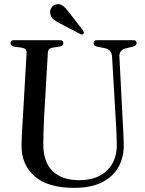

<svg xmlns="http://www.w3.org/2000/svg" viewBox="-20 -894 699 927"><path d="M540 -296.5 521 -621Q519 -653 488 -661L448 -669Q432 -673 432 -685.5Q432 -700 448 -700H623.5Q639.5 -700 639.5 -685.5Q639.5 -673.5 622.5 -669L587.5 -660.5Q554 -652 556.5 -619L573 -299Q574.5 -273 575.8 -248Q577 -223 577.5 -196.5Q578.5 -136.5 552.8 -89.2Q527 -42 473.8 -14.5Q420.5 13 338 13Q210 13 146.5 -43.5Q83 -100 84 -191.5Q84 -206.5 85 -229.2Q86 -252 87.2 -276.2Q88.5 -300.5 90 -319L108.5 -639.5Q109.5 -659 87 -663.5L48 -669Q31 -672.5 31 -685.5Q31 -700 47.5 -700H269.5Q286 -700 286 -685.5Q286 -673 269.5 -669.5L231.5 -663.5Q212 -660 211 -639.5L192.5 -320.5Q190.5 -284 190 -253.8Q189.5 -223.5 189 -200.5Q188 -112.5 233.8 -68.2Q279.5 -24 362 -24Q448 -24 496.5 -70.8Q545 -117.5 544 -198Q543.5 -229 542.2 -252.2Q541 -275.5 540 -296.5ZM315 -832 380.5 -747.5Q383 -743 384.5 -738.8Q386 -734.5 383 -731Q378 -724.5 368 -729.5L273 -779Q253 -788.5 239.2 -799.8Q225.5 -811 222.5 -829.5Q220 -843 228 -856.2Q236 -869.5 252.5 -873Q270 -877 284.8 -865.2Q299.5 -853.5 315 -832Z"/></svg>

Font: Fraunces 144pt S050
Style: Regular
Weight: 400
Version: Version 1.000; ttfautohint (v1.8.3)